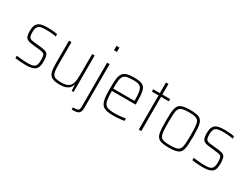

<svg xmlns="http://www.w3.org/2000/svg" viewBox="-67 -1436 3047 2324"><g transform="rotate(30 1456.5 -273.5)"><path d="M220 8Q197 8 169 6.5Q141 5 115 2.5Q89 0 69 -3V-36Q95 -33 115.5 -31Q136 -29 154.5 -27.5Q173 -26 192 -25Q211 -24 233 -24Q282 -24 307 -35.5Q332 -47 341 -71Q350 -95 350 -133Q350 -175 345 -195.5Q340 -216 325.5 -224Q311 -232 282 -235L153 -250Q115 -255 93.5 -267Q72 -279 63.5 -305Q55 -331 55 -373Q55 -422 67 -451Q79 -480 101.5 -494.5Q124 -509 156 -513.5Q188 -518 228 -518Q250 -518 273.5 -516.5Q297 -515 320 -512.5Q343 -510 361 -506V-473Q338 -478 315.5 -481Q293 -484 268.5 -485Q244 -486 214 -486Q178 -486 150 -480Q122 -474 106 -451.5Q90 -429 90 -380Q90 -343 95.5 -323.5Q101 -304 116 -295.5Q131 -287 159 -284L285 -270Q328 -265 349 -252.5Q370 -240 377.5 -212.5Q385 -185 385 -133Q385 -92 376 -64.5Q367 -37 347 -21.5Q327 -6 296 1Q265 8 220 8Z M690 8Q637 8 604 -3Q571 -14 554 -37Q537 -60 531 -98Q525 -136 525 -190V-510H560V-195Q560 -140 565 -106Q570 -72 585 -54Q600 -36 627 -30Q654 -24 698 -24Q755 -24 786 -41Q817 -58 830.5 -88.5Q844 -119 846.5 -159.5Q849 -200 849 -246V-510H884V0H857L853 -81H849Q842 -56 825 -36Q808 -16 776 -4Q744 8 690 8Z M1054 -682V-743H1096V-682ZM970 196V166Q1010 166 1028.5 161Q1047 156 1052.5 143.5Q1058 131 1058 109V-510H1093V100Q1093 133 1085 153Q1077 173 1062 182Q1047 191 1024 193.5Q1001 196 970 196Z M1437 8Q1386 8 1351.5 0.5Q1317 -7 1296 -24.5Q1275 -42 1263.5 -72Q1252 -102 1248 -147Q1244 -192 1244 -254Q1244 -329 1248.5 -379.5Q1253 -430 1271 -461Q1289 -492 1328.5 -505Q1368 -518 1439 -518Q1488 -518 1519.5 -510.5Q1551 -503 1569.5 -485.5Q1588 -468 1596.5 -437.5Q1605 -407 1608 -362Q1611 -317 1611 -256V-243H1279Q1279 -178 1284 -135Q1289 -92 1304.5 -67.5Q1320 -43 1353 -33.5Q1386 -24 1442 -24Q1466 -24 1493.5 -26Q1521 -28 1547 -31Q1573 -34 1593 -38V-5Q1576 -2 1550 1Q1524 4 1494.5 6Q1465 8 1437 8ZM1576 -256V-296Q1576 -360 1569 -398Q1562 -436 1546.5 -455Q1531 -474 1503.5 -480Q1476 -486 1436 -486Q1383 -486 1351.5 -478.5Q1320 -471 1304 -449Q1288 -427 1283.5 -385.5Q1279 -344 1279 -275H1595Z M1795 0V-478H1702V-510H1795V-658H1830V-510H1939V-478H1830V0Z M2217 8Q2163 8 2128 1.5Q2093 -5 2072.5 -21.5Q2052 -38 2041.5 -68Q2031 -98 2028.5 -143.5Q2026 -189 2026 -254Q2026 -319 2028.5 -365Q2031 -411 2041.5 -441Q2052 -471 2072.5 -487.5Q2093 -504 2128 -511Q2163 -518 2217 -518Q2271 -518 2305.5 -511Q2340 -504 2361 -487.5Q2382 -471 2392 -441Q2402 -411 2405 -365Q2408 -319 2408 -254Q2408 -189 2405 -143.5Q2402 -98 2392 -68Q2382 -38 2361 -21.5Q2340 -5 2305.5 1.5Q2271 8 2217 8ZM2216 -24Q2275 -24 2306.5 -33Q2338 -42 2352 -66Q2366 -90 2369.5 -135.5Q2373 -181 2373 -254Q2373 -327 2369.5 -373Q2366 -419 2352.5 -443.5Q2339 -468 2307 -477Q2275 -486 2217 -486Q2160 -486 2127.5 -477Q2095 -468 2081 -443.5Q2067 -419 2064 -373Q2061 -327 2061 -254Q2061 -181 2064.5 -135.5Q2068 -90 2081 -66Q2094 -42 2126.5 -33Q2159 -24 2216 -24Z M2693 8Q2670 8 2642 6.5Q2614 5 2588 2.5Q2562 0 2542 -3V-36Q2568 -33 2588.5 -31Q2609 -29 2627.5 -27.5Q2646 -26 2665 -25Q2684 -24 2706 -24Q2755 -24 2780 -35.5Q2805 -47 2814 -71Q2823 -95 2823 -133Q2823 -175 2818 -195.5Q2813 -216 2798.5 -224Q2784 -232 2755 -235L2626 -250Q2588 -255 2566.5 -267Q2545 -279 2536.5 -305Q2528 -331 2528 -373Q2528 -422 2540 -451Q2552 -480 2574.5 -494.5Q2597 -509 2629 -513.5Q2661 -518 2701 -518Q2723 -518 2746.5 -516.5Q2770 -515 2793 -512.5Q2816 -510 2834 -506V-473Q2811 -478 2788.5 -481Q2766 -484 2741.5 -485Q2717 -486 2687 -486Q2651 -486 2623 -480Q2595 -474 2579 -451.5Q2563 -429 2563 -380Q2563 -343 2568.5 -323.5Q2574 -304 2589 -295.5Q2604 -287 2632 -284L2758 -270Q2801 -265 2822 -252.5Q2843 -240 2850.5 -212.5Q2858 -185 2858 -133Q2858 -92 2849 -64.5Q2840 -37 2820 -21.5Q2800 -6 2769 1Q2738 8 2693 8Z"/></g></svg>

Font: Saira Thin SemiCondensed
Style: Regular
Weight: 100
Width: 4
Version: Version 1.101